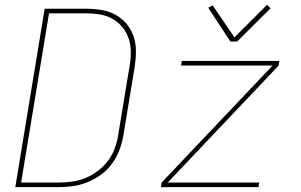

<svg xmlns="http://www.w3.org/2000/svg" viewBox="-20 -771 1240 791"><path d="M223 0H43L164 -735H337Q369 -735 400 -729.5Q431 -724 457 -709.5Q483 -695 502 -672Q521 -649 530.5 -620.5Q540 -592 540 -560Q540 -528 535 -496L488 -212Q483 -182 472 -153Q461 -124 442.5 -98Q424 -72 397.5 -52.5Q371 -33 342 -21Q313 -9 283 -4.5Q253 0 223 0ZM223 -19Q251 -19 278.5 -23Q306 -27 333 -38Q360 -49 384 -67.5Q408 -86 425.5 -109.5Q443 -133 453 -160.5Q463 -188 467 -215L514 -500Q519 -528 519 -556.5Q519 -585 510.5 -611Q502 -637 485 -658Q468 -679 445 -692.5Q422 -706 394 -711Q366 -716 337 -716H182L67 -19ZM643 0 646 -19 1103 -501H726L729 -520H1131L1128 -501L671 -19H1048L1045 0ZM929 -600 838 -739 856 -749 946 -617 1080 -751 1095 -737 957 -600Z"/></svg>

Font: Iosevka Aile Thin
Style: Italic
Weight: 100
Italic angle: -9°
Designer: Belleve Invis
Foundry: Belleve Invis
Version: Version 31.1.0; ttfautohint (v1.8.4)